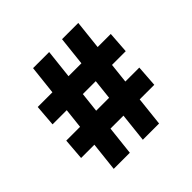

<svg xmlns="http://www.w3.org/2000/svg" viewBox="-162 -801 961 961"><g transform="rotate(-45 318.5 -321.0)"><path d="M399 -642H514L444 0H329ZM55 -268H572L564 -154H46ZM194 -642H308L237 0H123ZM73 -488H590L582 -374H64Z"/></g></svg>

Font: Murecho Thin ExtraBold
Style: Regular
Weight: 800
Version: Version 1.010